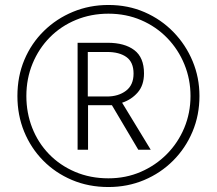

<svg xmlns="http://www.w3.org/2000/svg" viewBox="-20 -743 872 772"><path d="M416 9Q336 9 269 -19.5Q202 -48 153 -98Q104 -148 77 -214Q50 -280 50 -357Q50 -436 78 -502.5Q106 -569 156.5 -618.5Q207 -668 273.5 -695.5Q340 -723 416 -723Q495 -723 561.5 -694Q628 -665 677.5 -614Q727 -563 754.5 -497Q782 -431 782 -357Q782 -280 754 -213.5Q726 -147 676 -97Q626 -47 559.5 -19Q493 9 416 9ZM416 -26Q486 -26 546 -52Q606 -78 651 -123.5Q696 -169 721 -229Q746 -289 746 -357Q746 -424 721.5 -484Q697 -544 652.5 -590Q608 -636 547.5 -662Q487 -688 416 -688Q346 -688 285.5 -663Q225 -638 180.5 -593Q136 -548 111 -487.5Q86 -427 86 -357Q86 -289 109.5 -229Q133 -169 177 -123.5Q221 -78 282 -52Q343 -26 416 -26ZM292 -141V-571H413Q481 -571 520 -541.5Q559 -512 559 -448Q559 -400 533.5 -371Q508 -342 471 -330L586 -141H536L430 -320H334V-141ZM410 -355Q456 -355 486.5 -378Q517 -401 517 -447Q517 -493 488.5 -513.5Q460 -534 411 -534H333V-355Z"/></svg>

Font: Noto Sans Thaana ExtraLight
Style: Regular
Weight: 200
Designer: David Williams
Foundry: Google Inc.
Version: Version 3.001; ttfautohint (v1.8.4.7-5d5b)